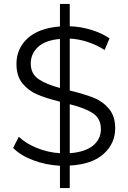

<svg xmlns="http://www.w3.org/2000/svg" viewBox="-20 -840 655 980"><path d="M336 5V120H286V6Q213 2 148.5 -22.5Q84 -47 47 -85L76 -142Q111 -108 167.5 -85Q224 -62 286 -58V-321Q217 -338 171 -357.5Q125 -377 94.5 -414.5Q64 -452 64 -514Q64 -591 120 -643.5Q176 -696 286 -705V-820H336V-706Q393 -704 446.5 -687.5Q500 -671 539 -644L514 -585Q473 -611 427 -626Q381 -641 336 -643V-378Q410 -360 457 -341.5Q504 -323 536 -285Q568 -247 568 -185Q568 -108 509 -54.5Q450 -1 336 5ZM286 -391V-641Q212 -635 174.5 -600.5Q137 -566 137 -516Q137 -464 175.5 -437Q214 -410 286 -391ZM495 -181Q495 -235 454 -262Q413 -289 336 -308V-58Q415 -64 455 -97Q495 -130 495 -181Z"/></svg>

Font: Montserrat-Regular
Style: Regular
Weight: 400
Version: Version 7.200